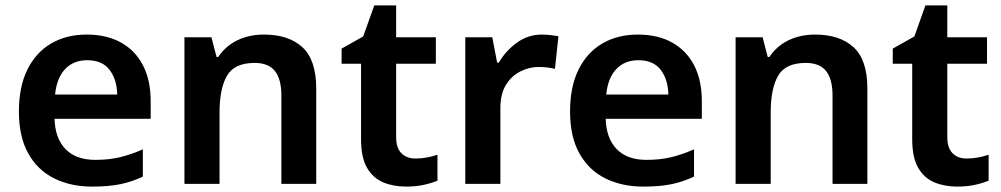

<svg xmlns="http://www.w3.org/2000/svg" viewBox="-20 -681 3707 711"><path d="M301 -553Q375 -553 428 -523.5Q481 -494 509.5 -439Q538 -384 538 -306V-241H182Q184 -169 222.5 -129Q261 -89 333 -89Q384 -89 425 -99Q466 -109 509 -128V-27Q469 -8 426 1Q383 10 321 10Q242 10 180.5 -20.5Q119 -51 84.5 -113Q50 -175 50 -268Q50 -360 81.5 -423.5Q113 -487 169.5 -520Q226 -553 301 -553ZM303 -458Q252 -458 221 -425Q190 -392 184 -331H414Q413 -386 386 -422Q359 -458 303 -458Z M957 -553Q1049 -553 1100 -506Q1151 -459 1151 -353V0H1022V-327Q1022 -388 998 -418Q974 -448 923 -448Q848 -448 820.5 -400.5Q793 -353 793 -264V0H663V-543H763L782 -470H788Q806 -497 831.5 -515.5Q857 -534 889 -543.5Q921 -553 957 -553Z M1518 -94Q1541 -94 1562 -98Q1583 -102 1600 -108V-12Q1579 -3 1549.5 3.5Q1520 10 1484 10Q1437 10 1399.5 -5.5Q1362 -21 1339.5 -59Q1317 -97 1317 -166V-445H1245V-501L1325 -546L1366 -661H1447V-543H1594V-445H1447V-173Q1447 -133 1466.5 -113.5Q1486 -94 1518 -94Z M1987 -553Q2002 -553 2019.5 -551Q2037 -549 2048 -547L2035 -426Q2023 -429 2008 -431Q1993 -433 1974 -433Q1940 -433 1907 -416.5Q1874 -400 1853.5 -366.5Q1833 -333 1833 -280V0H1703V-543H1803L1821 -449H1827Q1852 -492 1893.5 -522.5Q1935 -553 1987 -553Z M2342 -553Q2416 -553 2469 -523.5Q2522 -494 2550.5 -439Q2579 -384 2579 -306V-241H2223Q2225 -169 2263.5 -129Q2302 -89 2374 -89Q2425 -89 2466 -99Q2507 -109 2550 -128V-27Q2510 -8 2467 1Q2424 10 2362 10Q2283 10 2221.5 -20.5Q2160 -51 2125.5 -113Q2091 -175 2091 -268Q2091 -360 2122.5 -423.5Q2154 -487 2210.5 -520Q2267 -553 2342 -553ZM2344 -458Q2293 -458 2262 -425Q2231 -392 2225 -331H2455Q2454 -386 2427 -422Q2400 -458 2344 -458Z M2998 -553Q3090 -553 3141 -506Q3192 -459 3192 -353V0H3063V-327Q3063 -388 3039 -418Q3015 -448 2964 -448Q2889 -448 2861.5 -400.5Q2834 -353 2834 -264V0H2704V-543H2804L2823 -470H2829Q2847 -497 2872.5 -515.5Q2898 -534 2930 -543.5Q2962 -553 2998 -553Z M3559 -94Q3582 -94 3603 -98Q3624 -102 3641 -108V-12Q3620 -3 3590.5 3.5Q3561 10 3525 10Q3478 10 3440.5 -5.5Q3403 -21 3380.5 -59Q3358 -97 3358 -166V-445H3286V-501L3366 -546L3407 -661H3488V-543H3635V-445H3488V-173Q3488 -133 3507.5 -113.5Q3527 -94 3559 -94Z"/></svg>

Font: Noto Sans Syriac Eastern SemiBold
Style: Regular
Weight: 600
Designer: Patrick Giasson and the Monotype Design Team
Foundry: Monotype Imaging Inc.
Version: Version 3.001